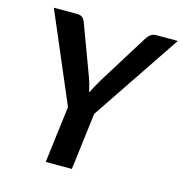

<svg xmlns="http://www.w3.org/2000/svg" viewBox="-107 -821 876 919"><g transform="rotate(15 331.0 -361.5)"><path d="M365.5 -282 330.5 0H201L236 -281L47.5 -723H163Q180 -723 189.5 -715Q199 -707 203.5 -693.5L296.5 -443.5Q303 -425 307.5 -407.8Q312 -390.5 315.5 -374.5Q323.5 -391 332.8 -407.8Q342 -424.5 353 -443.5L508.5 -693.5Q515.5 -705 527 -714Q538.5 -723 554.5 -723H662Z"/></g></svg>

Font: Lato 2
Style: Bold Italic
Weight: 700
Italic angle: -7°
Designer: Lukasz Dziedzic with Adam Twardoch and Botio Nikoltchev
Foundry: tyPoland Lukasz Dziedzic
Version: Version 2.015; 2015-08-06; http://www.latofonts.com/